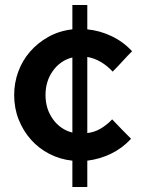

<svg xmlns="http://www.w3.org/2000/svg" viewBox="-20 -639 571 772"><path d="M271 113V7Q222 2 179 -20Q136 -42 104.5 -77.5Q73 -113 55 -158.5Q37 -204 37 -257Q37 -306 53.5 -351Q70 -396 101 -431.5Q132 -467 175 -491Q218 -515 271 -521V-619H331V-521Q382 -516 429 -493.5Q476 -471 511 -433Q491 -413 472 -392Q453 -371 433 -351Q412 -374 386 -389.5Q360 -405 331 -410V-104Q359 -107 384 -121.5Q409 -136 431 -159Q450 -139 468.5 -120Q487 -101 507 -81Q472 -43 426.5 -21Q381 1 331 7V113ZM163 -257Q163 -201 193 -159.5Q223 -118 271 -106V-408Q223 -396 193 -354.5Q163 -313 163 -257Z"/></svg>

Font: Rosa Sans SemiBold
Style: Regular
Weight: 600
Designer: Pentagram / MCKL
Foundry: Pentagram / MCKL
Version: Version 1.005;September 16, 2019;FontCreator 11.5.0.2425 64-